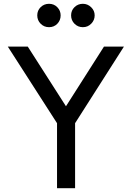

<svg xmlns="http://www.w3.org/2000/svg" viewBox="-20 -990 693 1010"><path d="M299 -909Q299 -883 281.5 -865Q264 -847 238 -847Q212 -847 194 -865Q176 -883 176 -909Q176 -935 194 -952.5Q212 -970 238 -970Q264 -970 281.5 -952Q299 -934 299 -909ZM416 -970Q441 -970 459.5 -952Q478 -934 478 -909Q478 -884 460 -865.5Q442 -847 416 -847Q390 -847 372 -865Q354 -883 354 -909Q354 -935 372 -952.5Q390 -970 416 -970ZM527 -745H632L375 -342V0H280V-342L21 -745H126L327 -431Z"/></svg>

Font: Plus Jakarta Display
Style: Regular
Weight: 400
Designer: Gumpita Rahayu
Foundry: Tokotype Studio
Version: Version 1.000;hotconv 1.0.109;makeotfexe 2.5.65596